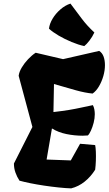

<svg xmlns="http://www.w3.org/2000/svg" viewBox="-20 -1040 605 1070"><path d="M376.5 9.8Q345.2 8.8 305.9 4.6Q266.6 0.5 225.8 -5.6Q185.1 -11.7 148.9 -19Q112.8 -26.4 88.4 -33.2Q74.2 -55.2 65.9 -78.9Q57.6 -102.5 57.6 -128.9L160.6 -332.5L84 -617.7Q86.9 -639.6 101.3 -663.8Q115.7 -688 136.5 -710Q157.2 -731.9 178.7 -746.1L331.5 -710.4L532.7 -756.3Q549.8 -745.6 557.4 -724.4Q564.9 -703.1 564.9 -677.2Q564.9 -647.5 555.9 -616.2Q546.9 -585 531.5 -558.8Q516.1 -532.7 496.1 -518.6Q454.6 -522.5 403.8 -536.6Q353 -550.8 280.8 -571.8L277.8 -415.5Q328.6 -421.4 364 -427.2Q399.4 -433.1 430.4 -439.9Q461.4 -446.8 497.6 -454.1Q503.4 -443.4 505.9 -429.9Q508.3 -416.5 508.3 -403.8Q508.3 -380.9 502 -356.2Q495.6 -331.5 486.8 -312.3Q478 -293 469.7 -285.2Q455.1 -283.7 440.9 -283.7Q395 -283.7 349.9 -293Q304.7 -302.2 269.5 -324.2L239.7 -150.9L374.5 -146L426.3 -238.8L510.3 -231.4Q513.2 -218.3 514.2 -194.3Q515.1 -170.4 514.2 -143.6Q513.2 -116.7 510.3 -94.2Q486.3 -55.7 452.1 -28.1Q418 -0.5 376.5 9.8ZM449.7 -783.2Q417.5 -790 379.2 -805.9Q340.8 -821.8 306.6 -841.8Q272.5 -861.8 252.9 -880.4Q256.3 -908.2 273.4 -936.5Q290.5 -964.8 316.7 -987.5Q342.8 -1010.3 372.6 -1020Q406.7 -974.6 435.8 -935.8Q464.8 -897 505.9 -858.9Q494.6 -834.5 478.3 -813.5Q461.9 -792.5 449.7 -783.2Z"/></svg>

Font: Fruktur
Style: Italic
Weight: 400
Italic angle: -8°
Designer: Viktoriya Grabowska, Eben Sorkin
Foundry: Viktoriya Grabowska
Version: Version 1.008; ttfautohint (v1.8.4.7-5d5b)